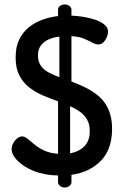

<svg xmlns="http://www.w3.org/2000/svg" viewBox="-20 -788 557 860"><path d="M270 52Q258 52 249 45Q240 38 240 29V-2Q179 -3 132 -22Q85 -41 58.5 -68Q32 -95 32 -120Q32 -132 38.5 -145Q45 -158 56 -167.5Q67 -177 79 -177Q91 -177 103.5 -166.5Q116 -156 133.5 -141.5Q151 -127 176.5 -114.5Q202 -102 240 -99V-334Q207 -346 173.5 -360Q140 -374 112 -395.5Q84 -417 67 -449.5Q50 -482 50 -530Q50 -578 66 -611Q82 -644 109.5 -666Q137 -688 171 -700Q205 -712 240 -716V-745Q240 -755 249 -761.5Q258 -768 270 -768Q281 -768 290.5 -761.5Q300 -755 300 -745V-718Q325 -717 353.5 -712.5Q382 -708 407 -699.5Q432 -691 448 -677.5Q464 -664 464 -646Q464 -636 459 -623Q454 -610 444.5 -599.5Q435 -589 420 -589Q408 -589 393.5 -597Q379 -605 357 -614.5Q335 -624 300 -626V-423Q332 -411 364.5 -395Q397 -379 423.5 -356Q450 -333 466 -297.5Q482 -262 482 -211Q482 -119 431.5 -67.5Q381 -16 300 -5V29Q300 38 290.5 45Q281 52 270 52ZM294 -101Q335 -109 358.5 -133.5Q382 -158 382 -200Q382 -232 370 -252.5Q358 -273 338 -287.5Q318 -302 294 -312ZM246 -442V-624Q219 -621 197 -611Q175 -601 162.5 -583.5Q150 -566 150 -540Q150 -512 163 -493.5Q176 -475 198 -463.5Q220 -452 246 -442Z"/></svg>

Font: Dosis ExtraLight SemiBold
Style: Regular
Weight: 600
Version: Version 3.001; ttfautohint (v1.8.2)